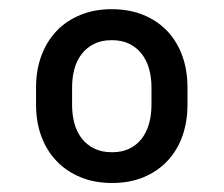

<svg xmlns="http://www.w3.org/2000/svg" viewBox="-20 -741 495 424"><path d="M59.6 -548.3V-509.3C59.6 -484.2 63.5 -461.1 71.3 -439.9C79.1 -418.8 90.3 -400.6 105 -385.3C119.6 -370 137.3 -358.1 158 -349.6C178.6 -341.1 201.8 -336.9 227.5 -336.9C253.3 -336.9 276.4 -341.1 296.9 -349.6C317.4 -358.1 334.9 -370 349.4 -385.3C363.9 -400.6 374.9 -418.8 382.6 -439.9C390.2 -461.1 394 -484.2 394 -509.3V-548.3C394 -573.4 390.2 -596.5 382.6 -617.7C374.9 -638.8 363.9 -657.1 349.4 -672.4C334.9 -687.7 317.3 -699.5 296.6 -708C276 -716.5 252.6 -720.7 226.6 -720.7C201.2 -720.7 178.1 -716.5 157.5 -708C136.8 -699.5 119.2 -687.7 104.7 -672.4C90.3 -657.1 79.1 -638.8 71.3 -617.7C63.5 -596.5 59.6 -573.4 59.6 -548.3ZM139.2 -509.3V-548.3C139.2 -563 141 -576.7 144.5 -589.4C148.1 -602.1 153.6 -613 160.9 -622.3C168.2 -631.6 177.3 -638.9 188.2 -644.3C199.1 -649.7 211.9 -652.3 226.6 -652.3C241.5 -652.3 254.5 -649.7 265.4 -644.3C276.3 -638.9 285.4 -631.6 292.7 -622.3C300 -613 305.5 -602.1 309.1 -589.4C312.7 -576.7 314.5 -563 314.5 -548.3V-509.3C314.5 -494.3 312.7 -480.5 309.1 -467.8C305.5 -455.1 300.1 -444.1 293 -434.8C285.8 -425.5 276.8 -418.2 265.9 -412.8C255 -407.5 242.2 -404.8 227.5 -404.8C212.6 -404.8 199.5 -407.5 188.5 -412.8C177.4 -418.2 168.2 -425.5 160.9 -434.8C153.6 -444.1 148.1 -455.1 144.5 -467.8C141 -480.5 139.2 -494.3 139.2 -509.3Z"/></svg>

Font: Dirooz FD
Style: FD
Weight: 400
Foundry: DejaVu fonts team - Redesigned by Saber Rastikerdar
Version: Version 0.2.1